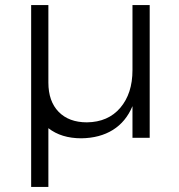

<svg xmlns="http://www.w3.org/2000/svg" viewBox="-20 -544 708 758"><path d="M571 -524V0H503V-125Q477 -63 425.5 -31Q374 1 301 2Q222 2 171 -38V194H103V-524H171V-218Q171 -144 211.5 -102.5Q252 -61 323 -61Q407 -62 455 -118.5Q503 -175 503 -267V-524Z"/></svg>

Font: TypoPRO Montserrat Alternates
Style: Regular
Weight: 300
Designer: Julieta Ulanovsky
Foundry: Julieta Ulanovsky
Version: Version 6.001